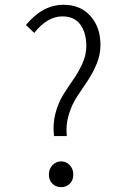

<svg xmlns="http://www.w3.org/2000/svg" viewBox="-20 -775 540 807"><path d="M260.7 -203.1H207Q201.2 -252.9 212.9 -297.9Q224.6 -342.8 245.6 -376.5Q266.6 -410.2 288.6 -441.4Q310.5 -472.7 326.7 -508.8Q342.8 -544.9 342.8 -581.1Q342.8 -636.7 317.9 -671.4Q293 -706.1 242.2 -706.1Q178.7 -706.1 124 -636.7L88.9 -669.9Q159.2 -754.9 247.1 -754.9Q318.4 -754.9 360.4 -707.5Q402.3 -660.2 402.3 -585.9Q402.3 -544.9 385.7 -505.4Q369.1 -465.8 346.7 -433.1Q324.2 -400.4 302.7 -367.2Q281.2 -334 268.6 -291.5Q255.9 -249 260.7 -203.1ZM237.3 11.7Q215.8 11.7 200.7 -2.4Q185.5 -16.6 185.5 -41Q185.5 -65.4 200.7 -81.1Q215.8 -96.7 237.3 -96.7Q257.8 -96.7 272.9 -81.1Q288.1 -65.4 288.1 -41Q288.1 -16.6 272.9 -2.4Q257.8 11.7 237.3 11.7Z"/></svg>

Font: Gen Shin Gothic Monospace Light
Style: Regular
Weight: 300
Designer: [Source Han Sans]
Ryoko NISHIZUKA  (kana & ideographs); Paul D. Hunt (Latin, Greek & Cyrillic); Wenlong ZHANG  (bopomofo
Version: Version 1.002.20150607